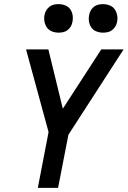

<svg xmlns="http://www.w3.org/2000/svg" viewBox="-20 -909 618 929"><path d="M163 0 215 -270 106 -670H214L284 -383L470 -670H578L311 -257L261 0ZM479 -751Q462 -751 446.5 -757Q431 -763 422 -776Q413 -789 410.5 -805.5Q408 -822 412 -839Q414 -850 420 -860Q426 -870 435.5 -877Q445 -884 456 -886.5Q467 -889 478 -889Q495 -889 510.5 -883Q526 -877 535 -864Q544 -851 547 -834.5Q550 -818 546 -801Q544 -790 537.5 -780Q531 -770 522 -763Q513 -756 501.5 -753.5Q490 -751 479 -751ZM264 -751Q247 -751 231.5 -757Q216 -763 207 -776Q198 -789 195 -805.5Q192 -822 196 -839Q198 -850 204.5 -860Q211 -870 220 -877Q229 -884 240.5 -886.5Q252 -889 263 -889Q280 -889 295.5 -883Q311 -877 320 -864Q329 -851 331.5 -834.5Q334 -818 330 -801Q328 -790 322 -780Q316 -770 306.5 -763Q297 -756 286 -753.5Q275 -751 264 -751Z"/></svg>

Font: Lode Dark
Style: Bold Italic
Weight: 700
Italic angle: -11°
Monospace: yes
Designer: Belleve Invis
Foundry: Belleve Invis
Version: Version 29.2.0; ttfautohint (v1.8.3)